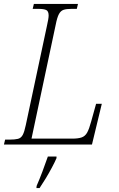

<svg xmlns="http://www.w3.org/2000/svg" viewBox="-37 -734 604 975"><path d="M-17 0 -11 -25H11Q39 -25 54.5 -29Q70 -33 78.5 -49Q87 -65 94 -99L201 -601Q205 -619 207.5 -633Q210 -647 210 -655Q210 -677 198 -683Q186 -689 157 -689H129L135 -714H359L353 -689H326Q300 -689 285.5 -684Q271 -679 262 -662Q253 -645 246 -609L123 -30H329Q361 -30 378.5 -36.5Q396 -43 406 -61.5Q416 -80 426 -117L451 -207H480L430 0ZM149 210Q163 178 178.5 137Q194 96 206 61H250V69Q242 88 226.5 117Q211 146 194 174Q177 202 164 221H148Z"/></svg>

Font: Noto Serif SemiCondensed ExtraLight
Style: Italic
Weight: 200
Width: 4
Italic angle: -12°
Designer: Monotype Design Team
Foundry: Monotype Imaging Inc.
Version: Version 2.013